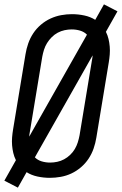

<svg xmlns="http://www.w3.org/2000/svg" viewBox="-25 -808 559 881"><path d="M57 53 -5 21 48 -73Q40 -89 36 -106Q32 -123 30.5 -141Q29 -159 30.5 -177.5Q32 -196 35 -214L92 -559Q96 -584 104.5 -608.5Q113 -633 127.5 -655Q142 -677 162.5 -694.5Q183 -712 207 -723Q231 -734 256 -738.5Q281 -743 305 -743Q334 -743 362 -737Q390 -731 412 -717L452 -788L514 -756L461 -662Q469 -646 473 -629Q477 -612 478.5 -594Q480 -576 478.5 -557.5Q477 -539 474 -521L417 -176Q413 -151 404.5 -126.5Q396 -102 381.5 -80Q367 -58 346.5 -40.5Q326 -23 302.5 -12Q279 -1 253.5 3.5Q228 8 204 8Q175 8 147 2Q119 -4 97 -18ZM109 -181 374 -649Q361 -662 342.5 -667.5Q324 -673 304 -673Q288 -673 271.5 -669.5Q255 -666 240 -658Q225 -650 212.5 -637.5Q200 -625 191 -610.5Q182 -596 177 -580Q172 -564 169 -548L112 -203Q111 -197 110 -191.5Q109 -186 109 -181ZM205 -62Q221 -62 237.5 -65.5Q254 -69 269 -77Q284 -85 297 -97.5Q310 -110 318.5 -124.5Q327 -139 332 -155Q337 -171 340 -187L397 -532Q398 -538 399 -543.5Q400 -549 400 -554L135 -86Q148 -73 166.5 -67.5Q185 -62 205 -62Z"/></svg>

Font: Iosevka SS04 Oblique
Style: Regular
Weight: 400
Italic angle: -9°
Monospace: yes
Designer: Belleve Invis
Foundry: Belleve Invis
Version: Version 19.0.0; ttfautohint (v1.8.4)